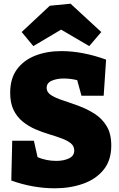

<svg xmlns="http://www.w3.org/2000/svg" viewBox="-20 -1001 643 1037"><path d="M232 -527Q232 -502 257 -486.5Q282 -471 322 -458Q362 -445 406.5 -428.5Q451 -412 491 -386.5Q531 -361 556 -320Q581 -279 581 -215Q581 -135 539.5 -84Q498 -33 428.5 -8.5Q359 16 275 16Q218 16 158.5 5.5Q99 -5 41 -26L46 -241H163L183 -152Q231 -132 284 -132Q324 -132 352.5 -145.5Q381 -159 381 -188Q381 -212 362.5 -227Q344 -242 313 -253.5Q282 -265 245 -276Q208 -287 171 -303Q134 -319 103 -344Q72 -369 53.5 -406.5Q35 -444 35 -500Q35 -577 71.5 -626.5Q108 -676 170.5 -700.5Q233 -725 311 -725Q426 -725 553 -679L540 -484H420L397 -568Q361 -577 324 -577Q287 -577 259.5 -565Q232 -553 232 -527ZM160 -752 97 -828 249 -970 361 -981 527 -828 462 -752 310 -841Z"/></svg>

Font: Bitter Black
Style: Regular
Weight: 900
Designer: Sol Matas, and Bitter project Authors
Foundry: Sol Matas
Version: Version 2.001